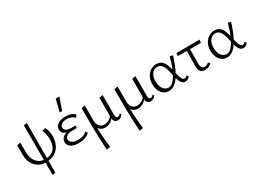

<svg xmlns="http://www.w3.org/2000/svg" viewBox="-32 -1587 3726 2752"><g transform="rotate(-30 1831.0 -211.0)"><path d="M312 11Q255 11 211.5 -10Q168 -31 138 -66.5Q108 -102 93 -147Q78 -192 78 -241V-408L136 -418V-260Q136 -213 148.5 -172Q161 -131 185.5 -100Q210 -69 246 -51.5Q282 -34 329 -34Q399 -34 442.5 -61.5Q486 -89 506.5 -137.5Q527 -186 527 -248Q527 -289 518 -331.5Q509 -374 492 -408L552 -418Q570 -382 577.5 -344Q585 -306 585 -271Q585 -193 555.5 -129Q526 -65 465.5 -27Q405 11 312 11ZM305 215 303 -606 357 -615 355 205Z M860 8Q814 8 774.5 -4.5Q735 -17 711.5 -42Q688 -67 688 -105Q688 -159 734 -191Q780 -223 870 -223V-202Q822 -202 785.5 -212Q749 -222 728 -244.5Q707 -267 707 -301Q707 -339 729.5 -365Q752 -391 791 -405.5Q830 -420 879 -420Q931 -420 969 -406.5Q1007 -393 1034 -368L1007 -325Q985 -350 952 -364Q919 -378 873 -378Q844 -378 819 -370Q794 -362 778.5 -345.5Q763 -329 763 -303Q763 -269 792.5 -252Q822 -235 878 -235H942V-195H878Q808 -195 776.5 -173Q745 -151 745 -117Q745 -94 762 -75.5Q779 -57 807.5 -47Q836 -37 873 -37Q921 -37 960 -50.5Q999 -64 1024 -90L1044 -58Q1022 -31 975 -11.5Q928 8 860 8ZM841 -510 890 -711H951L881 -510Z M1159 289Q1147 115 1145 -59.5Q1143 -234 1143 -408L1202 -418V-171Q1202 -110 1231 -74.5Q1260 -39 1311 -39Q1337 -39 1365.5 -49.5Q1394 -60 1419 -83Q1444 -106 1458 -143L1475 -129Q1457 -84 1429 -54.5Q1401 -25 1368.5 -10Q1336 5 1302 5Q1265 5 1233 -13.5Q1201 -32 1186 -71L1196 -79Q1196 7 1202.5 98.5Q1209 190 1220 279ZM1508 5Q1486 5 1470.5 -4.5Q1455 -14 1447 -33Q1439 -52 1439 -79V-408L1498 -418V-88Q1498 -63 1506 -50.5Q1514 -38 1531 -38Q1544 -38 1556.5 -45.5Q1569 -53 1578 -68L1592 -43Q1579 -22 1557 -8.5Q1535 5 1508 5Z M1702 289Q1690 115 1688 -59.5Q1686 -234 1686 -408L1745 -418V-171Q1745 -110 1774 -74.5Q1803 -39 1854 -39Q1880 -39 1908.5 -49.5Q1937 -60 1962 -83Q1987 -106 2001 -143L2018 -129Q2000 -84 1972 -54.5Q1944 -25 1911.5 -10Q1879 5 1845 5Q1808 5 1776 -13.5Q1744 -32 1729 -71L1739 -79Q1739 7 1745.5 98.5Q1752 190 1763 279ZM2051 5Q2029 5 2013.5 -4.5Q1998 -14 1990 -33Q1982 -52 1982 -79V-408L2041 -418V-88Q2041 -63 2049 -50.5Q2057 -38 2074 -38Q2087 -38 2099.5 -45.5Q2112 -53 2121 -68L2135 -43Q2122 -22 2100 -8.5Q2078 5 2051 5Z M2354 8Q2305 8 2268.5 -19Q2232 -46 2212 -92Q2192 -138 2192 -195Q2192 -262 2218.5 -313Q2245 -364 2288.5 -392Q2332 -420 2383 -420Q2424 -420 2452 -404.5Q2480 -389 2498.5 -362Q2517 -335 2529 -299Q2541 -263 2550 -222Q2562 -165 2573.5 -123.5Q2585 -82 2600 -59.5Q2615 -37 2637 -37Q2648 -37 2659.5 -43Q2671 -49 2680 -61L2701 -36Q2690 -18 2669.5 -5Q2649 8 2624 8Q2596 8 2576.5 -9.5Q2557 -27 2544 -56.5Q2531 -86 2521.5 -124Q2512 -162 2504 -203Q2494 -255 2478 -294.5Q2462 -334 2437.5 -356Q2413 -378 2375 -378Q2343 -378 2314.5 -358Q2286 -338 2269 -299.5Q2252 -261 2252 -206Q2252 -159 2267.5 -120.5Q2283 -82 2310.5 -60Q2338 -38 2373 -38Q2401 -38 2427 -55.5Q2453 -73 2478 -105.5Q2503 -138 2526 -185Q2549 -232 2569.5 -291Q2590 -350 2608 -419L2657 -408Q2635 -336 2610 -273Q2585 -210 2557 -158Q2529 -106 2497.5 -69Q2466 -32 2430.5 -12Q2395 8 2354 8Z M2711 -364 2716 -411 3097 -413 3093 -361ZM2855 -108 2862 -408H2913L2910 -117Q2910 -98 2915 -80Q2920 -62 2933 -50Q2946 -38 2970 -38Q2988 -38 3006.5 -45.5Q3025 -53 3038 -68L3062 -42Q3045 -22 3016.5 -8.5Q2988 5 2952 5Q2922 5 2902.5 -5.5Q2883 -16 2872.5 -33Q2862 -50 2858.5 -70Q2855 -90 2855 -108Z M3315 8Q3266 8 3229.5 -19Q3193 -46 3173 -92Q3153 -138 3153 -195Q3153 -262 3179.5 -313Q3206 -364 3249.5 -392Q3293 -420 3344 -420Q3385 -420 3413 -404.5Q3441 -389 3459.5 -362Q3478 -335 3490 -299Q3502 -263 3511 -222Q3523 -165 3534.5 -123.5Q3546 -82 3561 -59.5Q3576 -37 3598 -37Q3609 -37 3620.5 -43Q3632 -49 3641 -61L3662 -36Q3651 -18 3630.5 -5Q3610 8 3585 8Q3557 8 3537.5 -9.5Q3518 -27 3505 -56.5Q3492 -86 3482.5 -124Q3473 -162 3465 -203Q3455 -255 3439 -294.5Q3423 -334 3398.5 -356Q3374 -378 3336 -378Q3304 -378 3275.5 -358Q3247 -338 3230 -299.5Q3213 -261 3213 -206Q3213 -159 3228.5 -120.5Q3244 -82 3271.5 -60Q3299 -38 3334 -38Q3362 -38 3388 -55.5Q3414 -73 3439 -105.5Q3464 -138 3487 -185Q3510 -232 3530.5 -291Q3551 -350 3569 -419L3618 -408Q3596 -336 3571 -273Q3546 -210 3518 -158Q3490 -106 3458.5 -69Q3427 -32 3391.5 -12Q3356 8 3315 8Z"/></g></svg>

Font: Ysabeau Office Light
Style: Regular
Weight: 300
Designer: Christian Thalmann (Catharsis Fonts)
Version: Version 2.001;gftools[0.9.30]; featfreeze: tnum,lnum,ss02